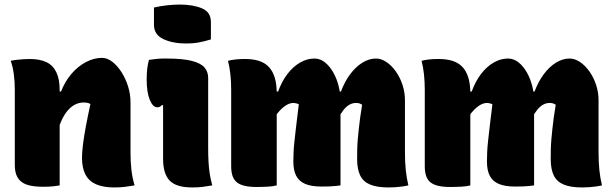

<svg xmlns="http://www.w3.org/2000/svg" viewBox="-20 -814 2690 843"><path d="M571 0Q548 4 527.5 6.5Q507 9 481 9Q434 9 402.5 -4.5Q371 -18 355.5 -47Q340 -76 340 -122Q340 -145 344.5 -181Q349 -217 357.5 -262Q366 -307 377 -357Q372 -361 364 -362.5Q356 -364 347 -364Q331 -364 315 -357.5Q299 -351 283.5 -335.5Q268 -320 254.5 -294Q241 -268 231 -229L222 -412H248Q265 -456 293 -489Q321 -522 356.5 -541Q392 -560 428 -560Q451 -560 473.5 -542.5Q496 -525 514 -496.5Q532 -468 542.5 -434Q553 -400 553 -365Q553 -329 553 -292.5Q553 -256 553 -219.5Q553 -183 553 -146Q553 -103 557 -68Q561 -33 571 0ZM242 0Q230 2 218.5 3.5Q207 5 195 5.5Q183 6 171 6Q135 6 111 0.5Q87 -5 72.5 -17Q58 -29 51.5 -47Q45 -65 45 -91Q45 -132 45 -172.5Q45 -213 45 -254Q45 -295 45 -336.5Q45 -378 45 -420Q45 -457 40.5 -489.5Q36 -522 27 -547Q41 -550 55 -551.5Q69 -553 83 -554Q97 -555 110 -555Q154 -555 183 -541.5Q212 -528 227 -497.5Q242 -467 242 -419Q242 -348 242 -277Q242 -206 242 -136.5Q242 -67 242 0Z M696 -117Q696 -138 696 -160.5Q696 -183 696 -207.5Q696 -232 696 -256.5Q696 -281 696 -305.5Q696 -330 696 -352H690Q688 -350 686 -348Q684 -346 681.5 -345Q679 -344 676.5 -343.5Q674 -343 670 -343Q651 -343 637.5 -376Q624 -409 624 -465Q624 -493 626.5 -513Q629 -533 634 -551Q641 -552 649 -553Q657 -554 665 -555Q673 -556 681 -556.5Q689 -557 697 -557Q705 -557 711 -557Q783 -557 823 -546.5Q863 -536 878.5 -517Q894 -498 894 -472Q894 -436 894 -397.5Q894 -359 894 -319Q894 -279 894 -239.5Q894 -200 894 -163Q894 -131 895.5 -103.5Q897 -76 901 -50.5Q905 -25 912 0Q889 4 869.5 6.5Q850 9 824 9Q754 9 725 -21Q696 -51 696 -117ZM656 -781Q669 -784 683 -786.5Q697 -789 711.5 -790.5Q726 -792 740.5 -793Q755 -794 768 -794Q827 -794 866.5 -777.5Q906 -761 906 -717V-641Q893 -637 879.5 -633.5Q866 -630 852 -627.5Q838 -625 824 -624Q810 -623 798 -623Q738 -623 697 -642.5Q656 -662 656 -705Z M1773 0Q1760 3 1745 5Q1730 7 1715.5 8Q1701 9 1685 9Q1636 9 1605.5 -3.5Q1575 -16 1561.5 -43.5Q1548 -71 1548 -116Q1548 -139 1548.5 -160.5Q1549 -182 1551 -204Q1553 -226 1555.5 -249.5Q1558 -273 1561.5 -299Q1565 -325 1570 -354Q1566 -357 1559.5 -359.5Q1553 -362 1544 -362Q1528 -362 1514.5 -354.5Q1501 -347 1488.5 -331.5Q1476 -316 1462 -290V-412H1477Q1493 -455 1517 -487.5Q1541 -520 1570.5 -538.5Q1600 -557 1631 -557Q1654 -557 1677 -541.5Q1700 -526 1718.5 -499.5Q1737 -473 1747.5 -440.5Q1758 -408 1758 -375Q1758 -350 1758 -322Q1758 -294 1758 -265Q1758 -236 1758 -206.5Q1758 -177 1758 -146Q1758 -102 1761.5 -68Q1765 -34 1773 0ZM1475 0Q1467 1 1454.5 2.5Q1442 4 1426.5 4.5Q1411 5 1391 5Q1347 5 1320 -6.5Q1293 -18 1280.5 -42Q1268 -66 1268 -105Q1268 -125 1269 -146.5Q1270 -168 1272.5 -191Q1275 -214 1278 -240Q1281 -266 1284.5 -295Q1288 -324 1292 -356Q1289 -358 1285 -359Q1281 -360 1277 -361Q1273 -362 1269 -362Q1254 -362 1239 -353.5Q1224 -345 1208 -328Q1192 -311 1176 -282V-412H1201Q1217 -456 1241.5 -488.5Q1266 -521 1297 -539Q1328 -557 1360 -557Q1386 -557 1407 -540Q1428 -523 1443.5 -495.5Q1459 -468 1467 -435.5Q1475 -403 1475 -371Q1475 -337 1475 -295Q1475 -253 1475 -205Q1475 -157 1475 -105Q1475 -53 1475 0ZM1195 0Q1187 2 1177.5 3.5Q1168 5 1157 5.5Q1146 6 1133 6.5Q1120 7 1106 7Q1076 7 1054.5 2Q1033 -3 1020 -13.5Q1007 -24 1001 -41.5Q995 -59 995 -85Q995 -142 995 -197.5Q995 -253 995 -308.5Q995 -364 995 -419Q995 -456 991.5 -488Q988 -520 981 -547Q988 -549 996.5 -550.5Q1005 -552 1014 -553Q1023 -554 1033.5 -554.5Q1044 -555 1055 -555Q1090 -555 1116 -547Q1142 -539 1159.5 -521Q1177 -503 1186 -474Q1195 -445 1195 -404Q1195 -337 1195 -269.5Q1195 -202 1195 -134.5Q1195 -67 1195 0Z M2623 0Q2610 3 2595 5Q2580 7 2565.5 8Q2551 9 2535 9Q2486 9 2455.5 -3.5Q2425 -16 2411.5 -43.5Q2398 -71 2398 -116Q2398 -139 2398.5 -160.5Q2399 -182 2401 -204Q2403 -226 2405.5 -249.5Q2408 -273 2411.5 -299Q2415 -325 2420 -354Q2416 -357 2409.5 -359.5Q2403 -362 2394 -362Q2378 -362 2364.5 -354.5Q2351 -347 2338.5 -331.5Q2326 -316 2312 -290V-412H2327Q2343 -455 2367 -487.5Q2391 -520 2420.5 -538.5Q2450 -557 2481 -557Q2504 -557 2527 -541.5Q2550 -526 2568.5 -499.5Q2587 -473 2597.5 -440.5Q2608 -408 2608 -375Q2608 -350 2608 -322Q2608 -294 2608 -265Q2608 -236 2608 -206.5Q2608 -177 2608 -146Q2608 -102 2611.5 -68Q2615 -34 2623 0ZM2325 0Q2317 1 2304.5 2.5Q2292 4 2276.5 4.5Q2261 5 2241 5Q2197 5 2170 -6.5Q2143 -18 2130.5 -42Q2118 -66 2118 -105Q2118 -125 2119 -146.5Q2120 -168 2122.5 -191Q2125 -214 2128 -240Q2131 -266 2134.5 -295Q2138 -324 2142 -356Q2139 -358 2135 -359Q2131 -360 2127 -361Q2123 -362 2119 -362Q2104 -362 2089 -353.5Q2074 -345 2058 -328Q2042 -311 2026 -282V-412H2051Q2067 -456 2091.5 -488.5Q2116 -521 2147 -539Q2178 -557 2210 -557Q2236 -557 2257 -540Q2278 -523 2293.5 -495.5Q2309 -468 2317 -435.5Q2325 -403 2325 -371Q2325 -337 2325 -295Q2325 -253 2325 -205Q2325 -157 2325 -105Q2325 -53 2325 0ZM2045 0Q2037 2 2027.5 3.5Q2018 5 2007 5.5Q1996 6 1983 6.5Q1970 7 1956 7Q1926 7 1904.5 2Q1883 -3 1870 -13.5Q1857 -24 1851 -41.5Q1845 -59 1845 -85Q1845 -142 1845 -197.5Q1845 -253 1845 -308.5Q1845 -364 1845 -419Q1845 -456 1841.5 -488Q1838 -520 1831 -547Q1838 -549 1846.5 -550.5Q1855 -552 1864 -553Q1873 -554 1883.5 -554.5Q1894 -555 1905 -555Q1940 -555 1966 -547Q1992 -539 2009.5 -521Q2027 -503 2036 -474Q2045 -445 2045 -404Q2045 -337 2045 -269.5Q2045 -202 2045 -134.5Q2045 -67 2045 0Z"/></svg>

Font: Recursive Casual Black
Style: Regular
Weight: 900
Version: Version 1.047